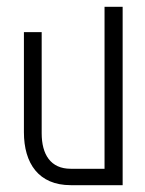

<svg xmlns="http://www.w3.org/2000/svg" viewBox="-20 -542 423 562"><path d="M50 -448V-155C50 -64 93 0 187 0H339V-522H286V-48H187C128 -48 102 -90 102 -152V-448Z"/></svg>

Font: Modon Arabic
Style: Regular
Weight: 400
Designer: Ahmedzaza
Foundry: Ahmedzaza
Version: Version 2.010